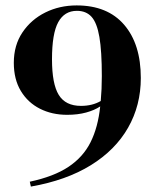

<svg xmlns="http://www.w3.org/2000/svg" viewBox="-20 -669 572 709"><path d="M500 -381Q500 -280 453 -197.5Q406 -115 315.5 -59Q225 -3 94 20L90 2Q179 -17 233 -53Q287 -89 314.5 -144Q342 -199 350 -276Q329 -262 298 -253.5Q267 -245 228 -245Q172 -245 127.5 -267.5Q83 -290 57 -333Q31 -376 31 -437Q31 -502 63 -549.5Q95 -597 147.5 -623Q200 -649 263 -649Q377 -649 438.5 -577.5Q500 -506 500 -381ZM172 -450Q172 -359 197 -318.5Q222 -278 279 -278Q321 -278 352 -296Q354 -318 355 -340.5Q356 -363 356 -388Q356 -480 347 -532.5Q338 -585 318 -607Q298 -629 264 -629Q218 -629 195 -587Q172 -545 172 -450Z"/></svg>

Font: DeepMind Serif Display
Style: Regular
Weight: 400
Designer: Frank Grießhammer / Modifications: Colophon Foundry
Foundry: Colophon Foundry
Version: Version 5.003; ttfautohint (v1.8.2)